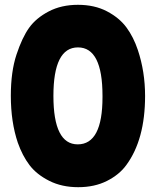

<svg xmlns="http://www.w3.org/2000/svg" viewBox="-20 -764 648 798"><path d="M553 -556Q583 -466 583 -365Q583 -184 505 -78Q476 -38 424.5 -12Q373 14 305 14Q237 14 184.5 -12.5Q132 -39 102.5 -78Q73 -117 54 -171Q25 -257 25 -366Q25 -466 48.5 -537Q72 -608 101 -648.5Q130 -689 182.5 -716.5Q235 -744 304 -744Q373 -744 424.5 -717Q476 -690 505.5 -650Q535 -610 553 -556ZM303 -164Q406 -164 406 -360V-366Q406 -567 304 -567Q202 -567 202 -365.5Q202 -164 303 -164Z"/></svg>

Font: Fredoka One
Style: Regular
Weight: 400
Version: Version 1.001;April 7, 2020;FontCreator 12.0.0.2522 64-bit